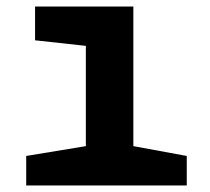

<svg xmlns="http://www.w3.org/2000/svg" viewBox="-20 -566 640 586"><path d="M550 0V-90L387 -120V-546H87V-443L242 -426V-120L60 -90V0Z"/></svg>

Font: Noto Sans Mono UI
Style: Bold
Weight: 700
Designer: Monotype Design team
Foundry: Monotype Imaging Inc.
Version: 1.000